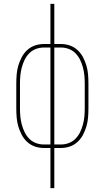

<svg xmlns="http://www.w3.org/2000/svg" viewBox="-20 -755 540 990"><path d="M240 215V8H206Q182 8 160 0.5Q138 -7 120.5 -23Q103 -39 92 -60Q81 -81 74.5 -103Q68 -125 66 -148.5Q64 -172 64 -195V-325Q64 -348 66 -371.5Q68 -395 74.5 -417Q81 -439 92 -460Q103 -481 120.5 -497Q138 -513 160 -520.5Q182 -528 206 -528H240V-735H260V-528H295Q318 -528 340 -520.5Q362 -513 379.5 -497Q397 -481 408 -460Q419 -439 425.5 -417Q432 -395 434 -371.5Q436 -348 436 -325V-195Q436 -172 434 -148.5Q432 -125 425.5 -103Q419 -81 408 -60Q397 -39 379.5 -23Q362 -7 340 0.5Q318 8 295 8H260V215ZM240 -10V-510H206Q185 -510 165 -502.5Q145 -495 130.5 -480Q116 -465 107 -446.5Q98 -428 92.5 -407.5Q87 -387 85 -366.5Q83 -346 83 -325V-195Q83 -174 85 -153.5Q87 -133 92.5 -112.5Q98 -92 107 -73.5Q116 -55 130.5 -40Q145 -25 165 -17.5Q185 -10 206 -10ZM260 -10H295Q315 -10 335 -17.5Q355 -25 369.5 -40Q384 -55 393 -73.5Q402 -92 407.5 -112.5Q413 -133 415 -153.5Q417 -174 417 -195V-325Q417 -346 415 -366.5Q413 -387 407.5 -407.5Q402 -428 393 -446.5Q384 -465 369.5 -480Q355 -495 335 -502.5Q315 -510 295 -510H260Z"/></svg>

Font: Iosevka SS18 Thin
Style: Regular
Weight: 100
Monospace: yes
Designer: Belleve Invis
Foundry: Belleve Invis
Version: Version 25.1.1; ttfautohint (v1.8.4)